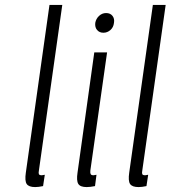

<svg xmlns="http://www.w3.org/2000/svg" viewBox="-20 -750 693 780"><path d="M181 -730 85 -49Q80 -15 88.5 -2.5Q97 10 123 10Q130 10 137.5 9Q145 8 155 6L162 -40Q151 -38 150 -38Q140 -38 138 -42.5Q136 -47 138 -57L233 -730Z M367 -657Q365 -639 374.5 -628Q384 -617 400 -617Q416 -617 428.5 -628Q441 -639 443 -657Q446 -674 437 -685.5Q428 -697 411 -697Q395 -697 382.5 -685.5Q370 -674 367 -657ZM363 -537 295 -49Q290 -16 298 -3Q306 10 332 10Q340 10 347.5 9Q355 8 366 6L372 -40Q362 -38 360 -38Q351 -38 348.5 -42.5Q346 -47 347 -57L415 -537Z M601 -730 505 -49Q500 -15 508.5 -2.5Q517 10 543 10Q550 10 557.5 9Q565 8 575 6L582 -40Q571 -38 570 -38Q560 -38 558 -42.5Q556 -47 558 -57L653 -730Z"/></svg>

Font: Secuela ExtLt
Style: Italic
Weight: 200
Italic angle: -8°
Designer: Fernando Haro
Foundry: deFharo
Version: Version 1.704